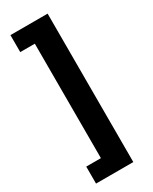

<svg xmlns="http://www.w3.org/2000/svg" viewBox="-210 -782 723 908"><g transform="rotate(-30 151.5 -327.5)"><path d="M228.5 77.1V-733.4H25.4V-640.6H105V-15.6H24.9V77.1Z"/></g></svg>

Font: Ride
Style: Bold
Weight: 700
Version: Version 3.000